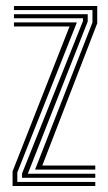

<svg xmlns="http://www.w3.org/2000/svg" viewBox="-20 -620 361 640"><path d="M96.9 -54.6 288.2 -545.2V-586.4H26.5V-600H304.1V-542.3L121 -68.2H297.6V-54.6ZM21.9 0V-48.7L211.8 -531.8H26.5V-545.4H236.3L37.7 -45.2V-13.6H297.6V0ZM53.5 -27.3V-41.7L256.6 -549.9V-559.1H26.5V-572.7H272.4V-548.3L72.7 -40.9H297.6V-27.3Z"/></svg>

Font: Big Shoulders Inline Text Thin
Style: Regular
Weight: 100
Designer: Patric King
Foundry: XO Type Co
Version: Version 2.002